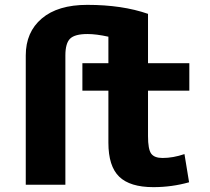

<svg xmlns="http://www.w3.org/2000/svg" viewBox="-20 -760 865 790"><path d="M249 -532V0H86V-532Q86 -628 152 -684Q218 -740 339 -740Q483 -740 589 -703V-500H759V-387H589V-200Q589 -146 602 -128Q615 -110 649 -110Q692 -110 739 -126L758 -10Q687 10 611 10Q515 10 470.5 -33Q426 -76 426 -173V-387H319V-500H426V-609Q376 -620 340 -620Q288 -620 268.5 -601Q249 -582 249 -532Z"/></svg>

Font: Mplus 1p ExtraBold
Style: Regular
Weight: 800
Version: Version 1.061